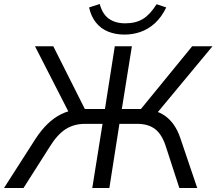

<svg xmlns="http://www.w3.org/2000/svg" viewBox="-46 -935 1077 955"><path d="M-26 0 131 -245Q159 -288 190.5 -318.5Q222 -349 258 -367Q294 -385 335 -389L303 -363L128 -705H219L384 -377L364 -393H476L525 -705H610L560 -393H665L642 -377L910 -705H1011L727 -363L691 -389Q731 -385 762 -367Q793 -349 815.5 -318.5Q838 -288 852 -245L935 0H846L779 -206Q760 -266 726 -292.5Q692 -319 636 -319H548L498 0H413L464 -319H377Q322 -319 280.5 -292.5Q239 -266 202 -206L71 0ZM573 -763Q529 -763 492.5 -777.5Q456 -792 431.5 -822.5Q407 -853 397 -898L450 -915Q464 -864 496 -841.5Q528 -819 577 -819Q629 -819 664.5 -840.5Q700 -862 733 -914L781 -898Q757 -849 724.5 -819.5Q692 -790 653.5 -776.5Q615 -763 573 -763Z"/></svg>

Font: Nunito Sans 10pt
Style: Italic
Weight: 400
Italic angle: -9°
Designer: Vernon Adams
Foundry: Vernon Adams
Version: Version 3.101;gftools[0.9.27]